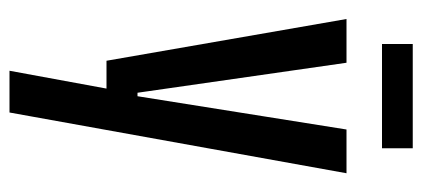

<svg xmlns="http://www.w3.org/2000/svg" viewBox="-251 -421 846 384"><g transform="rotate(90 172.0 -229.0)"><path d="M212.5 -81 171.5 -75 239 -499H326.5L205 175H121.5L162.5 -48L205.5 -19H101.5L18 -499H105.5L165.5 -81ZM68 -570V-631.5H276.5V-570Z"/></g></svg>

Font: Anek Latin Condensed Medium
Style: Regular
Weight: 500
Width: 3
Designer: Yesha Goshar
Foundry: Ek Type
Version: Version 1.003